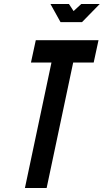

<svg xmlns="http://www.w3.org/2000/svg" viewBox="-20 -935 516 955"><path d="M281 -825 231 -915H323L346 -880L384 -915H476L388 -825ZM134 -624 158 -735H470L446 -624H344L212 0H104L236 -624Z"/></svg>

Font: League Gothic Italic
Style: Regular
Weight: 400
Designer: Tyler Finck
Foundry: The League of Moveable Type
Version: Version 1.001;PS 001.001;hotconv 1.0.56;makeotf.lib2.0.21325